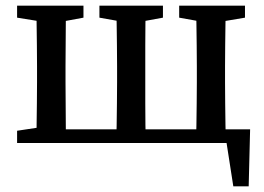

<svg xmlns="http://www.w3.org/2000/svg" viewBox="-20 -502 928 674"><path d="M108 0Q108 -26 108.5 -63Q109 -100 109.5 -140Q110 -180 110 -213V-270Q110 -303 109.5 -343Q109 -383 108.5 -420.5Q108 -458 108 -482H212Q211 -458 211 -420.5Q211 -383 210.5 -343Q210 -303 210 -270V-213Q210 -180 210.5 -140Q211 -100 211 -63Q211 -26 212 0ZM388 0Q389 -26 389.5 -63Q390 -100 390.5 -140Q391 -180 391 -213V-270Q391 -303 390.5 -343Q390 -383 389.5 -420.5Q389 -458 388 -482H492Q491 -458 490.5 -420.5Q490 -383 490 -343Q490 -303 490 -270V-213Q490 -180 490 -140Q490 -100 490.5 -63Q491 -26 492 0ZM668 0Q669 -26 669.5 -63Q670 -100 670.5 -140Q671 -180 671 -213V-270Q671 -303 670.5 -343Q670 -383 669.5 -420.5Q669 -458 668 -482H773Q772 -458 771.5 -420.5Q771 -383 770.5 -343Q770 -303 770 -270V-213Q770 -180 770.5 -140Q771 -100 771.5 -63Q772 -26 773 0ZM799 152 769 -41 819 0H169V-48H858L853 152ZM40 -440V-482H273V-440L181 -423H146ZM329 -440V-482H552V-440L459 -423H425ZM609 -440V-482H840V-440L739 -423H704ZM40 0V-43L146 -59H161V0Z"/></svg>

Font: Source Serif 4 18pt Medium
Style: Regular
Weight: 500
Designer: Frank Grießhammer
Foundry: Adobe Systems Incorporated
Version: Version 4.004;hotconv 1.0.116;makeotfexe 2.5.65601